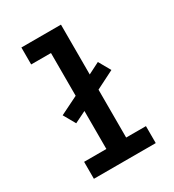

<svg xmlns="http://www.w3.org/2000/svg" viewBox="-178 -838 855 941"><g transform="rotate(-30 250.0 -367.5)"><path d="M75 0V-96H201V-311L136 -279L98 -346L201 -397V-639H89V-735H313V-453L378 -486L416 -419L313 -367V-96H425V0Z"/></g></svg>

Font: Iosevka Term Curly
Style: Bold
Weight: 700
Designer: Belleve Invis
Foundry: Belleve Invis
Version: Version 32.3.0